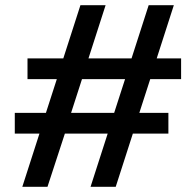

<svg xmlns="http://www.w3.org/2000/svg" viewBox="-20 -720 756 740"><path d="M66 0 132 -205H37V-285H157L199 -415H86V-495H224L290 -700H387L321 -495H487L553 -700H650L584 -495H678V-415H559L517 -285H629V-205H492L426 0H329L395 -205H230L163 0ZM254 -285H420L462 -415H296Z"/></svg>

Font: Rosa Sans Medium
Style: Regular
Weight: 500
Designer: Pentagram / MCKL
Foundry: Pentagram / MCKL
Version: Version 1.005;September 16, 2019;FontCreator 11.5.0.2425 64-